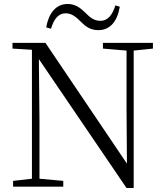

<svg xmlns="http://www.w3.org/2000/svg" viewBox="-20 -941 832 968"><path d="M213 -803 237 -796C252 -846 275 -874 311 -874C344 -874 367 -852 389 -830C411 -808 435 -789 476 -789C536 -789 572 -835 584 -907L562 -914C546 -864 523 -836 486 -836C452 -836 431 -856 408 -879C385 -901 360 -921 321 -921C262 -921 225 -874 213 -803ZM618 7H654V-686L751 -696V-725H499V-696L618 -686V-383L620 -116L209 -725H43V-696L141 -690V-40L46 -29V0H299V-29L179 -40V-332L176 -643Z"/></svg>

Font: Noto Serif CJK HK Light
Style: Regular
Weight: 300
Designer: Ryoko NISHIZUKA 西塚涼子 (kana & ideographs); Frank Grießhammer (Latin, Greek & Cyrillic); Wenlong ZHANG 张文龙 (bopomofo); San
Foundry: Adobe
Version: Version 2.001;hotconv 1.1.0;makeotfexe 2.6.0